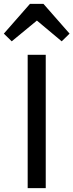

<svg xmlns="http://www.w3.org/2000/svg" viewBox="-62 -979 382 999"><path d="M-1 -764 130 -872 259 -764 300 -804 164 -959H94L-42 -804ZM82 0H176V-694H82Z"/></svg>

Font: Outfit
Style: Regular
Weight: 400
Designer: Rodrigo Fuenzalida
Foundry: fragTYPE
Version: Version 1.100;gftools[0.9.27]